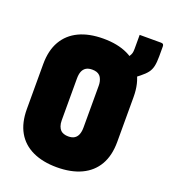

<svg xmlns="http://www.w3.org/2000/svg" viewBox="-148 -912 912 1038"><g transform="rotate(20 307.5 -393.0)"><path d="M300 -720Q382 -720 440 -692.5Q498 -665 529 -611.5Q560 -558 560 -479V-221Q560 -142 529 -88.5Q498 -35 439.5 -7.5Q381 20 299 20Q218 20 159.5 -7.5Q101 -35 70.5 -88.5Q40 -142 40 -221V-479Q40 -558 71 -611.5Q102 -665 160 -692.5Q218 -720 300 -720ZM238 -228Q238 -209 243 -195Q248 -181 256 -173Q263 -166 274.5 -162Q286 -158 300 -158Q322 -158 335.5 -166.5Q349 -175 355.5 -191.5Q362 -208 362 -232V-472Q362 -485 359.5 -495.5Q357 -506 353 -514Q349 -522 344 -527Q336 -535 325 -538.5Q314 -542 300 -542Q278 -542 264.5 -533.5Q251 -525 244.5 -509Q238 -493 238 -468ZM476 -806Q504 -806 538.5 -806Q573 -806 599 -806Q608 -806 611.5 -802Q615 -798 615 -790Q615 -784 615 -771Q615 -758 615 -733Q615 -698 610 -676Q605 -654 592.5 -637.5Q580 -621 556 -602Q524 -576 500.5 -558Q477 -540 452 -523Q452 -530 452 -548.5Q452 -567 452 -590.5Q452 -614 452 -634Q452 -654 452 -663Q455 -667 457.5 -671Q460 -675 465 -683Q471 -692 473.5 -701Q476 -710 476 -726Q476 -745 476 -765Q476 -785 476 -806Z"/></g></svg>

Font: Recursive Monospace Black
Style: Regular
Weight: 900
Version: Version 1.047